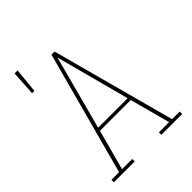

<svg xmlns="http://www.w3.org/2000/svg" viewBox="-225 -928 1050 1050"><g transform="rotate(-45 300.0 -402.5)"><path d="M36 0V-19H95L288 -735H312L444 -245L505 -19H564V0H403V-19H482L419 -253H181L118 -19H197V0ZM414 -272 356 -490Q342 -543 328 -595.5Q314 -648 300 -701Q286 -648 272 -595.5Q258 -543 244 -490L186 -272ZM64 -661 73 -805H96L82 -661Z"/></g></svg>

Font: Iosevka Etoile Thin
Style: Regular
Weight: 100
Designer: Belleve Invis
Foundry: Belleve Invis
Version: Version 22.1.2; ttfautohint (v1.8.4)